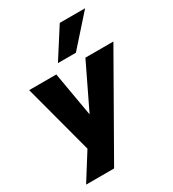

<svg xmlns="http://www.w3.org/2000/svg" viewBox="-224 -893 1075 1194"><g transform="rotate(-30 314.0 -296.5)"><path d="M36 180 173 -38 167 35 23 -506H218L273 -189H274L427 -506H628L237 180ZM262 -562 397 -773H579L391 -562Z"/></g></svg>

Font: Nunito Sans 7pt Black
Style: Italic
Weight: 900
Italic angle: -9°
Version: Version 3.101;gftools[0.9.27]